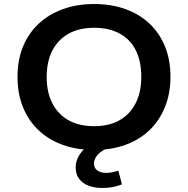

<svg xmlns="http://www.w3.org/2000/svg" viewBox="-20 -735 934 954"><path d="M448 10Q361 10 291 -15.5Q221 -41 171 -88.5Q121 -136 94 -203Q67 -270 67 -353Q67 -436 94 -502.5Q121 -569 171.5 -616.5Q222 -664 292 -689.5Q362 -715 448 -715Q534 -715 604 -689.5Q674 -664 723.5 -617Q773 -570 800 -503.5Q827 -437 827 -354Q827 -271 800 -204Q773 -137 723.5 -89Q674 -41 604 -15.5Q534 10 448 10ZM448 -108Q521 -108 573 -137Q625 -166 653.5 -221Q682 -276 682 -353Q682 -431 654.5 -485.5Q627 -540 574 -568.5Q521 -597 448 -597Q374 -597 321.5 -568Q269 -539 240.5 -484.5Q212 -430 212 -352Q212 -276 240.5 -221Q269 -166 321.5 -137Q374 -108 448 -108ZM490 199Q427 199 391.5 172Q356 145 356 97Q356 55 386.5 18.5Q417 -18 473 -41L515 0Q495 9 479.5 21Q464 33 455.5 47.5Q447 62 447 77Q447 100 463.5 112Q480 124 507 124Q523 124 537.5 121Q552 118 568 113L586 181Q563 190 540.5 194.5Q518 199 490 199Z"/></svg>

Font: Nunito Sans 10pt SemiExpanded
Style: Bold
Weight: 700
Width: 6
Designer: Vernon Adams
Foundry: Vernon Adams
Version: Version 3.101;gftools[0.9.27]